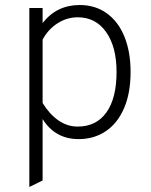

<svg xmlns="http://www.w3.org/2000/svg" viewBox="-20 -543 602 766"><path d="M150 -68V177L97 203V-511H150V-451Q206 -523 298 -523Q360 -523 406 -490Q452 -457 476.5 -396.5Q501 -336 501 -256Q501 -172 475 -111.5Q449 -51 402 -19.5Q355 12 294 12Q200 12 150 -68ZM445 -256Q445 -356 403.5 -415Q362 -474 290 -474Q247 -474 209.5 -450Q172 -426 150 -385V-132Q177 -88 212.5 -63Q248 -38 290 -38Q364 -38 404.5 -94.5Q445 -151 445 -256Z"/></svg>

Font: Overpass ExtraLight
Style: Regular
Weight: 200
Designer: Delve Withrington, Thomas Jockin
Foundry: Delve Fonts
Version: Version 3.000;DELV;Overpass